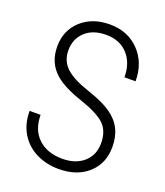

<svg xmlns="http://www.w3.org/2000/svg" viewBox="-135 -813 787 914"><g transform="rotate(20 258.5 -356.0)"><path d="M418 -174.8Q418 -234.4 384 -268.6Q350.1 -302.7 257.3 -334Q164.6 -365.2 121.1 -403.8Q64 -454.1 64 -536.6Q64 -618.2 120.1 -669.4Q176.3 -720.7 265.1 -720.7Q356 -720.7 413.6 -661.1Q471.2 -601.6 471.2 -507.8H415Q415 -579.6 374.8 -623.8Q334.5 -668 265.1 -668Q197.8 -668 158.9 -631.6Q120.1 -595.2 120.1 -537.6Q120.1 -483.9 156.7 -449.7Q193.4 -415.5 273.4 -388.9Q353.5 -362.3 394.5 -333.7Q435.5 -305.2 455.1 -266.6Q474.6 -228 474.6 -175.8Q474.6 -92.3 418.2 -41.3Q361.8 9.8 269 9.8Q206.5 9.8 155 -15.9Q103.5 -41.5 74.5 -89.6Q45.4 -137.7 45.4 -203.1H101.1Q101.1 -127.9 146.5 -85Q191.9 -42 269 -42Q336.4 -42 377.2 -78.1Q418 -114.3 418 -174.8Z"/></g></svg>

Font: MAUL Condensed Light
Style: Light
Weight: 300
Designer: MAUL
Version: Version 2.137; 2017; ttfautohint (v1.8.3)